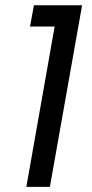

<svg xmlns="http://www.w3.org/2000/svg" viewBox="-20 -729 360 749"><path d="M82.8 0 193.2 -625.6H97.1L112.4 -708.5H300.3L174.6 0Z"/></svg>

Font: Poppins Variable
Style: Italic
Weight: 100
Italic angle: -10°
Designer: Jonny Pinhorn
Foundry: Indian Type Foundry
Version: Version 6.000